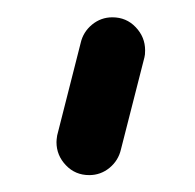

<svg xmlns="http://www.w3.org/2000/svg" viewBox="-20 -628 228 224"><path d="M149.3 -569.3Q149.3 -563.7 148.5 -561.1L121.1 -453.7Q118.1 -440.7 107.8 -432.2Q97.4 -423.7 84.1 -423.7Q67.8 -423.7 56.9 -435.2Q45.9 -446.7 45.9 -462.2Q45.9 -464.8 46.7 -470L74.1 -577.8Q77 -590.7 87.4 -599.3Q97.8 -607.8 111.1 -607.8Q127.4 -607.8 138.3 -596.3Q149.3 -584.8 149.3 -569.3Z"/></svg>

Font: 26F Galaxy Hebrew
Style: Bold
Weight: 700
Designer: C₂₉H₂₅N₃O₅
Version: Version 1.000